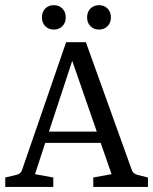

<svg xmlns="http://www.w3.org/2000/svg" viewBox="-20 -736 603 756"><path d="M361.1 -217.8 264.4 -496.4 172.7 -217.8ZM189.8 -37.1V0H0.7V-37.1L45.1 -47.6Q53.1 -49.5 58.7 -54.2Q64.4 -58.9 66.9 -66.9L240.4 -569.8H318.2L498.9 -66.9Q501.8 -58.9 507.3 -54.4Q512.7 -49.8 520.7 -47.6L562.5 -37.1V0H347.3V-37.1L419.3 -50.2L376.4 -173.5H158.2L117.8 -50.2ZM416.7 -667.6Q416.7 -646.5 403.6 -633.1Q390.5 -619.6 369.8 -619.6Q349.1 -619.6 336 -633.1Q322.9 -646.5 322.9 -667.6Q322.9 -688.7 336 -702.2Q349.1 -715.6 369.8 -715.6Q390.5 -715.6 403.6 -702.2Q416.7 -688.7 416.7 -667.6ZM238.9 -667.6Q238.9 -646.5 225.8 -633.1Q212.7 -619.6 192 -619.6Q170.9 -619.6 158 -633.1Q145.1 -646.5 145.1 -667.6Q145.1 -688.7 158 -702.2Q170.9 -715.6 192 -715.6Q212.7 -715.6 225.8 -702.2Q238.9 -688.7 238.9 -667.6Z"/></svg>

Font: Rasa
Style: Regular
Weight: 400
Version: Version 1.000;PS 1.000;hotconv 1.0.88;makeotf.lib2.5.647800;